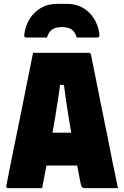

<svg xmlns="http://www.w3.org/2000/svg" viewBox="-20 -973 640 993"><path d="M143 -287H314Q331 -287 348.5 -287Q366 -287 383 -287L426 -296L452 -117H153Q150 -117 147.5 -118.5Q145 -120 143.5 -122.5Q142 -125 142 -128ZM198 0Q154 0 110 0Q66 0 21 0Q19 0 16.5 -1Q14 -2 13 -5Q12 -8 13 -13Q20 -52 29.5 -98Q39 -144 49 -195Q59 -246 70.5 -300Q82 -354 92.5 -408Q103 -462 113.5 -514Q124 -566 133.5 -613Q143 -660 151 -700Q226 -700 297 -700Q368 -700 440 -700Q443 -700 445 -699Q447 -698 448.5 -695.5Q450 -693 451 -689Q464 -625 477 -558.5Q490 -492 504 -423.5Q518 -355 532.5 -284Q547 -213 561 -140Q568 -105 575.5 -70.5Q583 -36 590 0Q545 0 501.5 0Q458 0 419 0Q412 0 407.5 -2.5Q403 -5 400 -14Q397 -23 393 -44Q382 -103 371.5 -158Q361 -213 352 -265Q343 -317 335 -366.5Q327 -416 320 -464.5Q313 -513 307 -561L334 -534H266L294 -561Q288 -511 280.5 -462Q273 -413 264.5 -361Q256 -309 245.5 -253Q235 -197 223.5 -134.5Q212 -72 198 0ZM223 -779Q197 -779 171.5 -779Q146 -779 120 -779Q110 -779 107 -782.5Q104 -786 106 -798Q112 -842 134.5 -877Q157 -912 192.5 -932.5Q228 -953 273 -953H327Q373 -953 408.5 -932.5Q444 -912 466 -877Q488 -842 494 -798Q495 -786 492.5 -782.5Q490 -779 480 -779Q454 -779 428.5 -779Q403 -779 377 -779Q368 -809 349.5 -821Q331 -833 300 -833Q269 -833 250.5 -821Q232 -809 223 -779Z"/></svg>

Font: Recursive Monospace Black
Style: Regular
Weight: 900
Version: Version 1.047